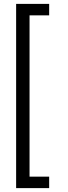

<svg xmlns="http://www.w3.org/2000/svg" viewBox="-20 -801 349 988"><path d="M233 -722H132V108H233V167H63V-781H233Z"/></svg>

Font: Teko Light
Style: Regular
Weight: 300
Designer: Manushi Parikh, Jonny Pinhorn
Foundry: Indian Type Foundry
Version: Version 1.105;PS 1.0;hotconv 1.0.78;makeotf.lib2.5.61930; tt